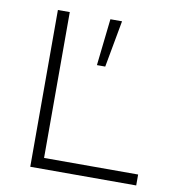

<svg xmlns="http://www.w3.org/2000/svg" viewBox="-76 -728 724 796"><g transform="rotate(10 286.0 -330.0)"><path d="M154 -46H550V0H104V-660H154ZM374 -660 338 -463H303L325 -660Z"/></g></svg>

Font: Elaine Sans Light
Style: Regular
Weight: 300
Designer: Wei Huang
Foundry: Wei Huang
Version: Version 2.001;December 24, 2019;FontCreator 12.0.0.2547 64-b